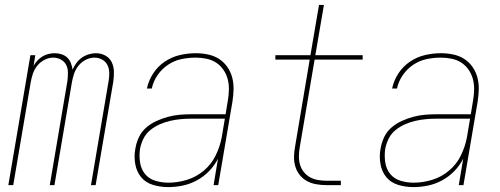

<svg xmlns="http://www.w3.org/2000/svg" viewBox="-20 -755 2040 783"><path d="M14 0 104 -530H124L117 -487Q124 -499 133 -508.5Q142 -518 153.5 -525Q165 -532 178 -535Q191 -538 203 -538Q218 -538 231.5 -533.5Q245 -529 254.5 -520Q264 -511 269 -498Q274 -485 276 -471Q282 -485 291.5 -498Q301 -511 314 -520Q327 -529 342 -533.5Q357 -538 371 -538Q392 -538 409.5 -528.5Q427 -519 435.5 -501.5Q444 -484 444.5 -463Q445 -442 442 -422L370 0H351L423 -425Q426 -442 425.5 -459Q425 -476 418 -490Q411 -504 396.5 -512Q382 -520 365 -520Q347 -520 329.5 -511Q312 -502 300 -487Q288 -472 282 -454Q276 -436 273 -418L202 0H183L255 -425Q257 -442 257 -459Q257 -476 250 -490Q243 -504 228.5 -512Q214 -520 197 -520Q179 -520 161.5 -511Q144 -502 132 -487Q120 -472 114 -454Q108 -436 105 -418L34 0Z M666 8Q634 8 604 -1Q574 -10 555.5 -32.5Q537 -55 531.5 -86.5Q526 -118 532 -149Q536 -173 546.5 -195.5Q557 -218 576 -234.5Q595 -251 618 -261.5Q641 -272 665 -278.5Q689 -285 712.5 -287Q736 -289 759 -289H900L909 -344Q913 -366 913.5 -389Q914 -412 908.5 -432.5Q903 -453 891 -470.5Q879 -488 861.5 -499.5Q844 -511 822 -515.5Q800 -520 778 -520Q749 -520 720 -514Q691 -508 665.5 -491Q640 -474 622.5 -448.5Q605 -423 599 -394H579Q586 -427 605 -456Q624 -485 652.5 -504Q681 -523 713.5 -530.5Q746 -538 778 -538Q803 -538 827.5 -533Q852 -528 872 -515.5Q892 -503 906 -483.5Q920 -464 926.5 -440.5Q933 -417 932.5 -391.5Q932 -366 928 -341L870 0H851L869 -108Q855 -80 832.5 -57Q810 -34 782 -19Q754 -4 724.5 2Q695 8 666 8ZM667 -10Q704 -10 742 -21.5Q780 -33 811 -59Q842 -85 859.5 -121Q877 -157 884 -194L897 -271H759Q738 -271 716.5 -269Q695 -267 673.5 -262Q652 -257 631.5 -248Q611 -239 593 -224.5Q575 -210 565 -189.5Q555 -169 551 -148Q547 -121 551 -93.5Q555 -66 571 -46Q587 -26 613 -18Q639 -10 667 -10Z M1311 0Q1291 0 1270.5 -3.5Q1250 -7 1233 -16Q1216 -25 1203.5 -40Q1191 -55 1185 -74Q1179 -93 1179 -113.5Q1179 -134 1183 -155L1243 -512H1103V-530H1246L1281 -735H1301L1266 -530H1459V-512H1263L1202 -152Q1199 -134 1199 -116Q1199 -98 1204 -82Q1209 -66 1219.5 -53Q1230 -40 1244.5 -32Q1259 -24 1276.5 -21Q1294 -18 1311 -18H1370V0Z M1666 8Q1634 8 1604 -1Q1574 -10 1555.5 -32.5Q1537 -55 1531.5 -86.5Q1526 -118 1532 -149Q1536 -173 1546.5 -195.5Q1557 -218 1576 -234.5Q1595 -251 1618 -261.5Q1641 -272 1665 -278.5Q1689 -285 1712.5 -287Q1736 -289 1759 -289H1900L1909 -344Q1913 -366 1913.5 -389Q1914 -412 1908.5 -432.5Q1903 -453 1891 -470.5Q1879 -488 1861.5 -499.5Q1844 -511 1822 -515.5Q1800 -520 1778 -520Q1749 -520 1720 -514Q1691 -508 1665.5 -491Q1640 -474 1622.5 -448.5Q1605 -423 1599 -394H1579Q1586 -427 1605 -456Q1624 -485 1652.5 -504Q1681 -523 1713.5 -530.5Q1746 -538 1778 -538Q1803 -538 1827.5 -533Q1852 -528 1872 -515.5Q1892 -503 1906 -483.5Q1920 -464 1926.5 -440.5Q1933 -417 1932.5 -391.5Q1932 -366 1928 -341L1870 0H1851L1869 -108Q1855 -80 1832.5 -57Q1810 -34 1782 -19Q1754 -4 1724.5 2Q1695 8 1666 8ZM1667 -10Q1704 -10 1742 -21.5Q1780 -33 1811 -59Q1842 -85 1859.5 -121Q1877 -157 1884 -194L1897 -271H1759Q1738 -271 1716.5 -269Q1695 -267 1673.5 -262Q1652 -257 1631.5 -248Q1611 -239 1593 -224.5Q1575 -210 1565 -189.5Q1555 -169 1551 -148Q1547 -121 1551 -93.5Q1555 -66 1571 -46Q1587 -26 1613 -18Q1639 -10 1667 -10Z"/></svg>

Font: iosevka_custom_sans_ss08 Thin
Style: Italic
Weight: 100
Italic angle: -10°
Designer: Belleve Invis
Foundry: Belleve Invis
Version: Version 10.3.0; ttfautohint (v1.8.3)